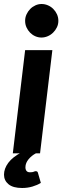

<svg xmlns="http://www.w3.org/2000/svg" viewBox="-43 -766 314 959"><path d="M0 0ZM218.5 -515.5 157 0H21L82.5 -515.5ZM248.5 -662Q248.5 -644.5 241.2 -629.5Q234 -614.5 222.2 -603Q210.5 -591.5 195.2 -585Q180 -578.5 164 -578.5Q148 -578.5 133.2 -585Q118.5 -591.5 107.2 -603Q96 -614.5 89.2 -629.5Q82.5 -644.5 82.5 -662Q82.5 -679 89.5 -694.2Q96.5 -709.5 107.8 -721Q119 -732.5 133.8 -739.2Q148.5 -746 164.5 -746Q181 -746 196.2 -739.5Q211.5 -733 223 -721.5Q234.5 -710 241.5 -694.8Q248.5 -679.5 248.5 -662ZM135 89Q145 89 146.5 97.5L161 147.5Q143.5 158.5 119 165.8Q94.5 173 67.5 173Q22 173 -0.5 154.2Q-23 135.5 -23 106.5Q-23 76.5 -1.8 47.5Q19.5 18.5 66 -6L136 0Q125.5 5.5 116.2 13Q107 20.5 99.8 29.2Q92.5 38 88.2 48.2Q84 58.5 84 69.5Q84 81 89.5 87.8Q95 94.5 106.5 94.5Q114 94.5 118.2 93.8Q122.5 93 125.5 91.8Q128.5 90.5 130.5 89.8Q132.5 89 135 89Z"/></svg>

Font: Lato Heavy
Style: Italic
Weight: 800
Italic angle: -7°
Designer: Lukasz Dziedzic
Foundry: tyPoland Lukasz Dziedzic
Version: Version 2.007; 2014-02-27